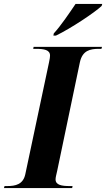

<svg xmlns="http://www.w3.org/2000/svg" viewBox="-48 -951 537 971"><path d="M224 -782 222 -771H235C310 -807 433 -889 466 -921L469 -931H334C305 -888 260 -821 224 -782ZM-28 0H317L319 -10H306C264 -10 233 -15 233 -44C233 -54 237 -68 241 -86L356 -636C369 -696 408 -704 452 -704H465L468 -714H122L120 -704H133C175 -704 205 -699 205 -670C205 -665 204 -653 200 -636L80 -70C69 -18 30 -10 -12 -10H-25Z"/></svg>

Font: Noto Serif Display
Style: Bold Italic
Weight: 700
Italic angle: -12°
Designer: Monotype Design Team
Foundry: Monotype Imaging Inc.
Version: Version 2.009